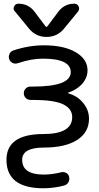

<svg xmlns="http://www.w3.org/2000/svg" viewBox="-20 -800 532 1027"><path d="M211.9 -83Q366.2 -83 366.2 -173.8Q366.2 -218.8 317.4 -242.2Q268.6 -265.6 156.2 -265.6H142.6Q127.9 -265.6 117.7 -275.9Q107.4 -286.1 107.4 -301.3Q107.4 -316.4 117.7 -326.7Q127.9 -336.9 142.6 -336.9H156.2Q358.4 -336.9 358.4 -414.1Q358.4 -486.3 209 -486.3Q147.5 -486.3 75.2 -461.9Q60.5 -457 47.4 -463.4Q34.2 -469.7 29.3 -483.4Q24.4 -498 30.8 -511.7Q37.1 -525.4 51.8 -530.3Q133.8 -557.6 214.8 -557.6Q322.3 -557.6 385.3 -520.5Q448.2 -483.4 448.2 -423.8Q448.2 -380.9 414.1 -345.7Q386.7 -318.4 345.7 -304.7Q344.7 -304.7 344.7 -302.7Q344.7 -300.8 345.7 -300.8Q392.6 -287.1 419.9 -254.9Q456.1 -215.8 456.1 -165Q456.1 -91.8 392.6 -51.3Q329.1 -10.7 214.8 -10.7Q98.6 -10.7 98.6 54.7Q98.6 133.8 213.9 133.8Q258.8 133.8 308.6 121.1Q322.3 118.2 335 125.5Q347.7 132.8 349.6 146.5Q353.5 162.1 345.7 175.3Q337.9 188.5 323.2 192.4Q267.6 207 211.9 207Q14.6 207 14.6 54.7Q14.6 -83 211.9 -83ZM223.6 -659.2Q228.5 -653.3 233.4 -659.2L292 -737.3Q324.2 -780.3 377.9 -780.3Q393.6 -780.3 400.4 -765.6Q403.3 -759.8 403.3 -753.9Q403.3 -746.1 397.5 -738.3L322.3 -646.5Q286.1 -602.5 229 -602.5Q171.9 -602.5 135.7 -646.5L59.6 -739.3Q52.7 -746.1 52.7 -754.9Q52.7 -759.8 55.7 -765.6Q62.5 -780.3 78.1 -780.3Q131.8 -780.3 164.1 -738.3Z"/></svg>

Font: Gen Jyuu Gothic Regular
Style: Regular
Weight: 400
Designer: [Source Han Sans]
Ryoko NISHIZUKA  (kana & ideographs); Paul D. Hunt (Latin, Greek & Cyrillic); Wenlong ZHANG  (bopomofo
Version: Version 1.002.20150607